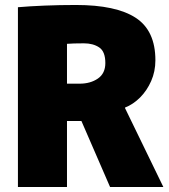

<svg xmlns="http://www.w3.org/2000/svg" viewBox="-20 -751 680 771"><path d="M52 -722Q98 -726 158.5 -728.5Q219 -731 285 -731Q446 -731 525 -679.5Q604 -628 604 -509Q604 -464 587 -425.5Q570 -387 542.5 -359.5Q515 -332 482 -319V-317L636 0H422L307 -265H249V0H52ZM300 -415Q343 -415 373 -435.5Q403 -456 403 -498Q403 -544 378.5 -560.5Q354 -577 317 -577Q294 -577 278 -576.5Q262 -576 249 -575V-415Z"/></svg>

Font: Murecho Black
Style: Regular
Weight: 900
Designer: Neil Summerour
Foundry: Positype
Version: Version 1.010; ttfautohint (v1.8.3)